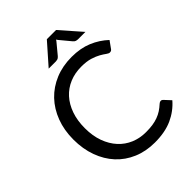

<svg xmlns="http://www.w3.org/2000/svg" viewBox="-254 -1038 1177 1177"><g transform="rotate(-45 334.0 -450.0)"><path d="M594 -148Q602 -148 608 -141.5L646.5 -100Q602.5 -49 539.8 -20.5Q477 8 388 8Q311 8 248 -18.8Q185 -45.5 140.5 -93.8Q96 -142 71.5 -209.5Q47 -277 47 -358Q47 -439 72.5 -506.5Q98 -574 144.2 -622.5Q190.5 -671 255 -697.8Q319.5 -724.5 397.5 -724.5Q474 -724.5 532.5 -700Q591 -675.5 635.5 -633.5L603.5 -589Q600.5 -584 595.8 -580.8Q591 -577.5 583 -577.5Q574 -577.5 561 -587.2Q548 -597 527 -609Q506 -621 474.5 -630.8Q443 -640.5 397 -640.5Q341.5 -640.5 295.5 -621.2Q249.5 -602 216.2 -565.5Q183 -529 164.5 -476.5Q146 -424 146 -358Q146 -291 165.2 -238.5Q184.5 -186 217.8 -149.8Q251 -113.5 296.2 -94.5Q341.5 -75.5 394 -75.5Q426 -75.5 451.8 -79.2Q477.5 -83 499.2 -91Q521 -99 539.8 -111.2Q558.5 -123.5 577 -140.5Q585.5 -148 594 -148ZM566 -773H501Q495 -773 486.8 -775.2Q478.5 -777.5 470 -787.5L411.5 -858L405.5 -867L399.5 -858L341 -787.5Q332.5 -777.5 324.2 -775.2Q316 -773 310 -773H247.5L367 -908.5H447Z"/></g></svg>

Font: Lato 2
Style: Regular
Weight: 400
Designer: Lukasz Dziedzic with Adam Twardoch and Botio Nikoltchev
Foundry: tyPoland Lukasz Dziedzic
Version: Version 2.015; 2015-08-06; http://www.latofonts.com/